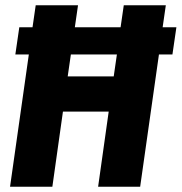

<svg xmlns="http://www.w3.org/2000/svg" viewBox="-20 -706 687 726"><path d="M18 0 89 -500H38L53 -603H103L115 -686H275L263 -603H436L448 -686H607L595 -603H647L632 -500H581L510 0H351L391 -284H218L178 0ZM248 -500 236 -417H410L422 -500Z"/></svg>

Font: Chivo Mono Medium
Style: Bold Italic
Weight: 700
Italic angle: -8.05°
Monospace: yes
Version: Version 1.008